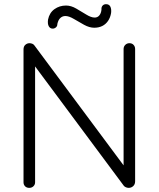

<svg xmlns="http://www.w3.org/2000/svg" viewBox="-20 -909 768 929"><path d="M606 -700Q618.8 -700 626.2 -691.9Q633.8 -683.8 633.8 -671.8V-31.8Q633.8 -17 624.5 -8.5Q615.2 0 602.8 0Q596.5 0 589.8 -2.6Q583 -5.2 579 -10.2L132.8 -610.5L149.8 -619.8V-26.8Q149.8 -15.5 141.8 -7.8Q133.8 0 121.5 0Q108.8 0 101.2 -7.8Q93.8 -15.5 93.8 -26.8V-669.8Q93.8 -684.5 102.6 -692.2Q111.5 -700 122.5 -700Q129 -700 135.8 -697.5Q142.5 -695 146.5 -689.2L588.2 -95.2L578 -77.2V-671.8Q578 -683.8 586.2 -691.9Q594.5 -700 606 -700ZM235.2 -770.5Q222.2 -770.5 215.9 -782.1Q209.5 -793.8 212.5 -814.5Q219.2 -847.2 243.6 -864.8Q268 -882.2 299.5 -882.2Q323.8 -882.2 349 -867.5Q374.2 -852.8 397.6 -838.4Q421 -824 438.2 -824Q452.2 -824 460.9 -834.8Q469.5 -845.5 471 -863Q470 -874.8 476.4 -881.8Q482.8 -888.8 493.2 -888.8Q508 -888.8 513.9 -876.9Q519.8 -865 517.5 -846Q513.8 -823.8 502.6 -807.6Q491.5 -791.5 474.6 -783.1Q457.8 -774.8 436 -774.8Q412.5 -774.8 386.6 -789.1Q360.8 -803.5 337.1 -817.5Q313.5 -831.5 296.2 -831.5Q282.5 -831.5 272.2 -822.2Q262 -813 257.5 -793.2Q257.8 -782.5 250.6 -776.5Q243.5 -770.5 235.2 -770.5Z"/></svg>

Font: Quicksand Variable Light
Style: Regular
Weight: 300
Designer: Andrew Paglinawan
Foundry: Andrew Paglinawan
Version: Version 3.004